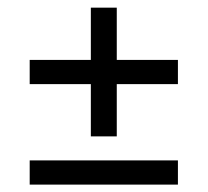

<svg xmlns="http://www.w3.org/2000/svg" viewBox="-20 -567 556 514"><path d="M59.5 -72.8V-137.6H456.3V-72.8ZM292.6 -201.9H223.2V-546.5H292.6ZM59.5 -341.8V-406.6H456.3V-341.8Z"/></svg>

Font: Anek Latin Medium
Style: Regular
Weight: 500
Designer: Yesha Goshar
Foundry: Ek Type
Version: Version 1.003